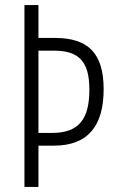

<svg xmlns="http://www.w3.org/2000/svg" viewBox="-20 -827 457 754"><path d="M387 -477C387 -618 326 -678 196 -678H131V-807H76V-93H131V-255H191C327 -255 387 -334 387 -477ZM185 -305H131V-628H193C291 -628 331 -584 331 -475C331 -361 291 -305 185 -305Z"/></svg>

Font: Noto Sans Kannada UI ExtraCondensed Light
Style: Regular
Weight: 300
Width: 2
Designer: Jelle Bosma - Monotype Design Team
Foundry: Monotype Imaging Inc.
Version: Version 2.005